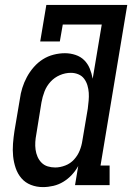

<svg xmlns="http://www.w3.org/2000/svg" viewBox="-20 -755 540 783"><path d="M155 8Q129 8 106 -1Q83 -10 67.5 -28Q52 -46 44 -69.5Q36 -93 33.5 -118Q31 -143 33 -169Q35 -195 39 -221L61 -351Q64 -374 71 -396.5Q78 -419 89.5 -440.5Q101 -462 117.5 -481Q134 -500 154.5 -513Q175 -526 198.5 -532Q222 -538 245 -538Q267 -538 288 -531Q309 -524 323.5 -509.5Q338 -495 346 -475.5Q354 -456 358 -434L395 -655H236L224 -586H144L169 -735H499L390 -80H427V0H286L299 -78Q288 -58 272.5 -41.5Q257 -25 238 -13.5Q219 -2 197.5 3Q176 8 155 8ZM205 -72Q225 -72 246 -80Q267 -88 282 -104.5Q297 -121 305 -141Q313 -161 316 -182L338 -312Q340 -328 341.5 -344.5Q343 -361 342 -376.5Q341 -392 336.5 -407Q332 -422 323 -434Q314 -446 299.5 -452Q285 -458 269 -458Q246 -458 224 -448.5Q202 -439 186 -421.5Q170 -404 161.5 -382Q153 -360 149 -337L128 -207Q125 -192 124 -176Q123 -160 125 -145Q127 -130 133 -116Q139 -102 149.5 -91.5Q160 -81 174.5 -76.5Q189 -72 205 -72Q205 -72 205 -72Q205 -72 205 -72Z"/></svg>

Font: Iosevka Curly Slab MdObl
Style: Regular
Weight: 500
Italic angle: -9°
Monospace: yes
Designer: Belleve Invis
Foundry: Belleve Invis
Version: Version 11.0.0; ttfautohint (v1.8.3)